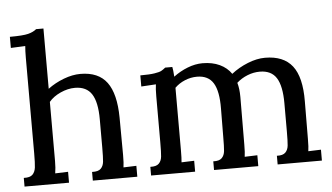

<svg xmlns="http://www.w3.org/2000/svg" viewBox="-49 -773 1488 860"><g transform="rotate(-5 694.5 -343.0)"><path d="M535 6H335V-33H336Q363 -32 374.5 -43.5Q386 -55 388 -74.5Q390 -94 390 -138V-265Q390 -342 366.5 -378.5Q343 -415 291 -415Q259 -415 226 -400Q193 -385 174 -362V-96Q174 -65 170 -41L228 -43V6H28V-33H29Q56 -32 67.5 -43.5Q79 -55 81.5 -75Q84 -95 84 -138V-568Q84 -600 86 -621L21 -618V-668H22Q80 -668 103.5 -674Q127 -680 141 -692H174V-421Q206 -445 245.5 -460Q285 -475 321 -475Q402 -475 440 -423.5Q478 -372 479 -265L480 -96Q480 -59 477 -41L535 -43Z M1365 6H1166V-33H1167Q1193 -32 1204.5 -43.5Q1216 -55 1218 -74.5Q1220 -94 1220 -138V-265Q1220 -342 1197 -378.5Q1174 -415 1122 -415Q1094 -415 1066.5 -404Q1039 -393 1018 -374Q1026 -347 1026 -310L1025 -96Q1025 -59 1022 -41L1079 -43V6H880V-33H881Q907 -32 918.5 -43.5Q930 -55 932 -74.5Q934 -94 934 -138L935 -265Q936 -343 913.5 -380Q891 -417 840 -417Q812 -417 785.5 -406Q759 -395 740 -376V-330V-96Q740 -59 738 -41L795 -43V6H597V-33H598Q624 -32 635.5 -43.5Q647 -55 649 -74.5Q651 -94 651 -138V-345Q651 -380 654 -399L588 -395V-445H589Q630 -445 652 -448.5Q674 -452 682.5 -456.5Q691 -461 702 -470H734Q737 -458 739 -426Q768 -448 802.5 -461.5Q837 -475 870 -475Q914 -475 947 -459.5Q980 -444 999 -416Q1032 -442 1073 -458.5Q1114 -475 1151 -475Q1234 -475 1273.5 -424.5Q1313 -374 1312 -265L1311 -96Q1311 -59 1308 -41L1365 -43Z"/></g></svg>

Font: Sumana
Style: Regular
Weight: 400
Designer: Cyreal, Alexei Vanyashin (Devanagari), Olga Karpushina (Latin)
Foundry: Cyreal
Version: Version 1.015;PS 001.015;hotconv 1.0.70;makeotf.lib2.5.58329